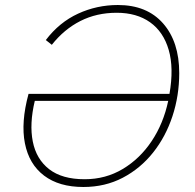

<svg xmlns="http://www.w3.org/2000/svg" viewBox="-20 -740 779 767"><path d="M451 -720Q567 -720 631.5 -646.5Q696 -573 696 -448Q696 -358 669 -276Q642 -194 591.5 -130.5Q541 -67 470.5 -30Q400 7 313 7Q216 7 156 -38.5Q96 -84 79.5 -167.5Q63 -251 94 -365H657Q675 -468 654 -540.5Q633 -613 579.5 -651Q526 -689 446 -689Q366 -689 301 -656Q236 -623 187 -561L163 -580Q217 -651 292 -685.5Q367 -720 451 -720ZM318 -24Q402 -24 470.5 -65Q539 -106 586 -176.5Q633 -247 652 -337H119Q97 -245 111 -174.5Q125 -104 176.5 -64Q228 -24 318 -24Z"/></svg>

Font: Livvic Thin
Style: Italic
Weight: 250
Italic angle: -10°
Designer: Jacques Le Bailly, Baron von Fonthausen
Version: Version 1.001; ttfautohint (v1.8.2)